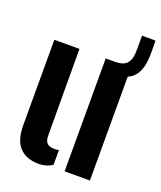

<svg xmlns="http://www.w3.org/2000/svg" viewBox="-143 -860 803 959"><g transform="rotate(20 258.5 -380.0)"><path d="M40 -149V-600H173.5L175 -138Q175 -112 187.2 -99.8Q199.5 -87.5 227.5 -87.5Q239.5 -87.5 250 -90.5V-12Q219.5 9.5 177 9.5Q113.5 9.5 76.8 -27.5Q40 -64.5 40 -149ZM313 0V-600H447.5V0ZM361.5 -537.5Q339.5 -537.5 321.5 -540L320 -600Q331 -600 341.5 -600Q352 -600 362 -600Q404.5 -600 423.2 -619Q442 -638 444 -675Q444.5 -688.5 444.8 -706.8Q445 -725 444.8 -742.2Q444.5 -759.5 444.5 -769H516Q516.5 -758 516.8 -740.8Q517 -723.5 517 -705.5Q517 -687.5 516 -675.5Q511.5 -602 475.5 -569.8Q439.5 -537.5 361.5 -537.5Z"/></g></svg>

Font: Big Shoulders Stencil Text Thin ExtraBold
Style: Regular
Weight: 800
Version: Version 2.001